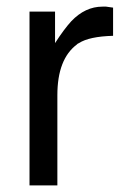

<svg xmlns="http://www.w3.org/2000/svg" viewBox="-20 -559 373 579"><path d="M69 -524H146V-429Q173 -471 195 -495Q237 -539 289 -539H300L321 -536V-451Q249 -449 218 -429L214 -427L212 -425Q153 -381 153 -272V0H69Z"/></svg>

Font: Ekushey Lal Sabuj Normal
Style: Regular
Weight: 400
Designer: Al Mamun Sumon
Foundry: Al Mamun Sumon
Version: Version 1.0